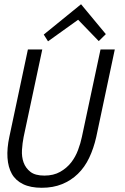

<svg xmlns="http://www.w3.org/2000/svg" viewBox="-20 -869 586 900"><path d="M431.2 -227.1Q418.9 -172.9 397.9 -128.9Q377 -85 345 -54Q313 -22.9 271 -5.9Q229 11.2 175.8 11.2Q123 11.2 88.1 -5.9Q53.2 -22.9 35.6 -54Q18.1 -85 15.1 -129.4Q12.2 -173.8 23.9 -228L110.8 -637.2H178.2L90.8 -227.1Q85 -198.2 83 -166Q81.1 -133.8 90.6 -107.4Q100.1 -81.1 122.6 -63.5Q145 -45.9 188 -45.9Q231 -45.9 262 -63.5Q293 -81.1 313.5 -107.4Q334 -133.8 345.9 -166Q357.9 -198.2 363.8 -227.1L451.2 -637.2H518.1ZM476.1 -709 442.9 -676.3 346.2 -776.4 205.1 -675.3 185.1 -707 359.9 -849.1Z"/></svg>

Font: Anonymous Pro
Style: Italic
Weight: 400
Italic angle: -12°
Monospace: yes
Designer: Mark Simonson
Version: Version 1.003